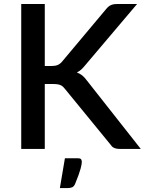

<svg xmlns="http://www.w3.org/2000/svg" viewBox="-20 -740 720 954"><path d="M202.5 -412V-720H85.5V0H202.5V-322.5H245.5C253.2 -322.5 259.8 -322.1 265.5 -321.2C271.2 -320.4 276.2 -319 280.7 -317C285.2 -315 289.2 -312.5 292.5 -309.5C295.8 -306.5 299.2 -302.8 302.5 -298.5L527.5 -23.5C529.8 -19.8 532.4 -16.5 535.3 -13.5C538.1 -10.5 541.4 -8 545.3 -6C549.1 -4 553.6 -2.5 558.8 -1.5C563.9 -0.5 570.2 0 577.5 0H679.5L412.5 -339C404.8 -349.7 397 -358.2 389 -364.8C381 -371.2 372 -376.3 362 -380C369.7 -383.7 376.8 -388.4 383.3 -394.2C389.8 -400.1 396.5 -407.3 403.5 -416L661 -720H561C548.7 -720 538.4 -718.1 530.3 -714.2C522.1 -710.4 514.2 -703.7 506.5 -694L288.5 -434C282.2 -426.3 275 -420.8 267 -417.2C259 -413.8 248.7 -412 236 -412ZM367.5 46.5H302.5L277.5 194.5H315.5C325.2 194.5 332.9 193.2 338.8 190.5C344.6 187.8 349.3 182.3 353 174C360 157 365.8 142.2 370.3 129.8C374.8 117.2 378.2 106.7 380.5 98C382.8 89.3 384.4 82.2 385.3 76.8C386.1 71.2 386.5 67 386.5 64C386.5 60 385.5 56.1 383.5 52.2C381.5 48.4 376.2 46.5 367.5 46.5Z"/></svg>

Font: Lato Semibold
Style: Regular
Weight: 600
Designer: Lukasz Dziedzic
Foundry: tyPoland Lukasz Dziedzic
Version: Version 2.006; 2014-01-15